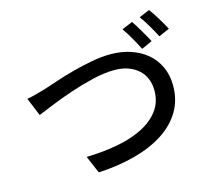

<svg xmlns="http://www.w3.org/2000/svg" viewBox="-112 -933 1181 1073"><g transform="rotate(-15 478.0 -396.0)"><path d="M728 -758Q737 -745 747.5 -728Q758 -711 768.5 -693Q779 -675 789 -657.5Q799 -640 806 -626L744 -598Q729 -628 707.5 -666Q686 -704 666 -732ZM837 -798Q847 -785 858 -768Q869 -751 880 -733Q891 -715 900.5 -698Q910 -681 917 -668L855 -641Q839 -672 817.5 -709Q796 -746 776 -772ZM52 -494Q78 -499 106 -506.5Q134 -514 161 -522Q190 -531 237 -547Q284 -563 339.5 -578Q395 -593 454 -604Q513 -615 565 -615Q626 -615 679.5 -597.5Q733 -580 772.5 -547Q812 -514 835 -465.5Q858 -417 858 -355Q858 -272 819.5 -207.5Q781 -143 711 -97.5Q641 -52 544 -26Q447 0 331 6L288 -95Q382 -97 466 -112.5Q550 -128 613 -159.5Q676 -191 713 -239.5Q750 -288 750 -356Q750 -392 738 -422.5Q726 -453 702 -475.5Q678 -498 643 -511Q608 -524 562 -524Q506 -524 438 -508Q370 -492 304.5 -470Q239 -448 183 -425Q127 -402 95 -389Z"/></g></svg>

Font: Kinto Sans Med
Style: Regular
Weight: 500
Designer: Authors: Ryoko NISHIZUKA  (kana & ideographs); Paul D. Hunt (Latin, Greek & Cyrillic); Wenlong ZHANG  (bopomofo); Sandol
Foundry: Adobe Systems Incorporated, ookami Inc.
Version: Version 0.001